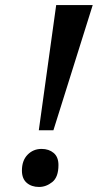

<svg xmlns="http://www.w3.org/2000/svg" viewBox="-20 -734 389 762"><path d="M134 -217 203 -714H348L192 -217ZM135 8Q105 8 86 -8.5Q67 -25 67 -57Q67 -97 89.5 -120Q112 -143 145 -143Q174 -143 193 -127Q212 -111 212 -79Q212 -31 187.5 -11.5Q163 8 135 8Z"/></svg>

Font: Noto Serif Tamil SemiCondensed SemiBold
Style: Italic
Weight: 600
Width: 4
Italic angle: -12°
Designer: Indian Type Foundry, Tom Grace, and the Monotype Design Team
Foundry: Monotype Imaging Inc.
Version: Version 2.003; ttfautohint (v1.8.4.7-5d5b)